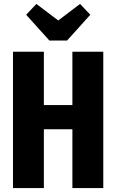

<svg xmlns="http://www.w3.org/2000/svg" viewBox="-20 -956 591 976"><path d="M348 0V-299H203V0H46V-693H203V-422H348V-693H505V0ZM387 -936 439 -881 321 -750H231L113 -881L165 -936L276 -852Z"/></svg>

Font: Fira Sans Extra Condensed
Style: Bold
Weight: 700
Width: 1
Designer: Carrois Corporate & Edenspiekermann AG
Foundry: Carrois Corporate GbR & Edenspiekermann AG
Version: Version 4.203